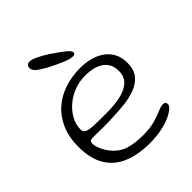

<svg xmlns="http://www.w3.org/2000/svg" viewBox="-196 -792 942 942"><g transform="rotate(-45 275.0 -321.0)"><path d="M299.5 30Q217 30 158.5 5.2Q100 -19.5 68.8 -71.5Q37.5 -123.5 37.5 -205Q37.5 -272.5 59.5 -322.8Q81.5 -373 119.8 -406.5Q158 -440 208.8 -456.8Q259.5 -473.5 316.5 -473.5Q355.5 -473.5 388.8 -464.2Q422 -455 447 -436.5Q472 -418 485.8 -390.8Q499.5 -363.5 499.5 -327Q499.5 -282 478.5 -255Q457.5 -228 422 -213.8Q386.5 -199.5 341.8 -194.5Q297 -189.5 249 -188.5Q229.5 -187 203.8 -187Q178 -187 155.2 -187.5Q132.5 -188 122 -188Q107.5 -188 102.2 -183.5Q97 -179 97 -167.5Q97 -152.5 106 -130.5Q115 -108.5 131 -87.5Q162.5 -47.5 203.5 -34.2Q244.5 -21 305.5 -21Q351.5 -21 385.5 -31Q419.5 -41 442 -50.8Q464.5 -60.5 477.5 -60.5Q487 -60.5 491.8 -56.8Q496.5 -53 496.5 -43.5Q496.5 -33 482.2 -20.5Q468 -8 442.2 3.5Q416.5 15 380.2 22.5Q344 30 299.5 30ZM252.5 -225Q304.5 -225 347.2 -234Q390 -243 415.8 -265.5Q441.5 -288 441.5 -329Q441.5 -377 407.2 -403.2Q373 -429.5 306.5 -429.5Q267.5 -429.5 231.2 -415.8Q195 -402 166.8 -377.8Q138.5 -353.5 121.8 -322.8Q105 -292 105 -257Q105 -241.5 118.8 -234.8Q132.5 -228 164.8 -226.5Q197 -225 252.5 -225ZM333.5 -538Q313.5 -538 276.2 -554Q239 -570 202.5 -589.5Q171.5 -607 156.2 -620.2Q141 -633.5 141 -648.5Q141 -659.5 147.2 -665.5Q153.5 -671.5 163.5 -671.5Q177.5 -671.5 203.2 -659.5Q229 -647.5 254.5 -631Q296 -603.5 322.2 -582.8Q348.5 -562 348.5 -552Q348.5 -544.5 344.5 -541.2Q340.5 -538 333.5 -538Z"/></g></svg>

Font: Gluten ExtraLight
Style: Regular
Weight: 250
Designer: Tyler Finck
Foundry: Etcetera Type Company
Version: Version 1.300